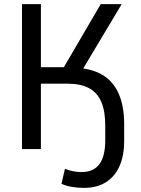

<svg xmlns="http://www.w3.org/2000/svg" viewBox="-20 -725 684 934"><path d="M389 189Q357 189 328.5 184Q300 179 279 169L296 96Q315 104 335 108Q355 112 377 112Q433 112 462 75.5Q491 39 492 -39V-115Q492 -185 472.5 -230Q453 -275 412.5 -296.5Q372 -318 308 -318H179V0H87V-705H179V-398H307L279 -378L470 -705H572L367 -362L352 -395Q428 -391 479.5 -360Q531 -329 557.5 -269Q584 -209 584 -121V-41Q584 34 560.5 85Q537 136 493.5 162.5Q450 189 389 189Z"/></svg>

Font: Nunito Sans 10pt SemiCondensed Medium
Style: Regular
Weight: 500
Width: 4
Designer: Vernon Adams
Foundry: Vernon Adams
Version: Version 3.101;gftools[0.9.27]